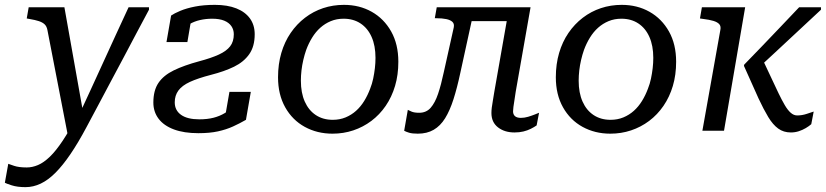

<svg xmlns="http://www.w3.org/2000/svg" viewBox="-89 -538 3400 790"><path d="M193 34 236 0 255 -64 176 -508H29L21 -462L32 -460Q56 -456 71 -451Q86 -446 94.5 -438Q103 -430 106 -415ZM233 -58 229 -64Q197 -1 169 41Q141 83 116 107Q91 131 67.5 141Q44 151 21 151Q-11 151 -30.5 144.5Q-50 138 -55 136L-69 214Q-64 217 -41 224.5Q-18 232 16 232Q48 232 78.5 217.5Q109 203 139 173Q169 143 201 96Q233 49 267 -15Q293 -63 318.5 -111.5Q344 -160 370 -208.5Q396 -257 421.5 -305Q447 -353 472.5 -401.5Q498 -450 524 -498V-508H440Q414 -452 388 -395.5Q362 -339 336.5 -283Q311 -227 285 -170.5Q259 -114 233 -58Z M630 -117Q630 -145 645 -165.5Q660 -186 692.5 -201Q725 -216 779 -230Q834 -244 874 -263.5Q914 -283 936.5 -315Q959 -347 959 -397Q959 -435 939.5 -462Q920 -489 883.5 -503.5Q847 -518 795 -518Q749 -518 713.5 -511Q678 -504 653 -493.5Q628 -483 615 -474L596 -365H682L698 -459Q684 -460 674.5 -453.5Q665 -447 660.5 -436Q656 -425 657 -410Q671 -427 690.5 -438.5Q710 -450 734 -455.5Q758 -461 784 -461Q814 -461 833.5 -453Q853 -445 863 -430.5Q873 -416 873 -397Q873 -367 858 -347.5Q843 -328 811.5 -313.5Q780 -299 731 -286Q668 -269 626 -248.5Q584 -228 563 -197Q542 -166 542 -116Q542 -78 563.5 -49.5Q585 -21 626.5 -5.5Q668 10 727 10Q774 10 808 2.5Q842 -5 869.5 -17.5Q897 -30 923 -45L943 -160H855L833 -33Q855 -45 865 -57Q875 -69 877.5 -81.5Q880 -94 878 -107Q858 -86 836.5 -73Q815 -60 789.5 -53.5Q764 -47 731 -47Q682 -47 656 -65.5Q630 -84 630 -117Z M1434 -173Q1442 -193 1446.5 -214.5Q1451 -236 1453.5 -257.5Q1456 -279 1456 -300Q1456 -350 1440 -386Q1424 -422 1394.5 -441.5Q1365 -461 1325 -461Q1296 -461 1272 -451Q1248 -441 1229 -424Q1210 -407 1195.5 -383.5Q1181 -360 1171 -333Q1164 -313 1159 -291.5Q1154 -270 1151.5 -248.5Q1149 -227 1149 -206Q1149 -156 1165 -120Q1181 -84 1210.5 -64.5Q1240 -45 1280 -45Q1309 -45 1333 -55Q1357 -65 1376 -82Q1395 -99 1409.5 -122.5Q1424 -146 1434 -173ZM1055 -220Q1055 -274 1068.5 -320Q1082 -366 1107 -402.5Q1132 -439 1166 -465Q1200 -491 1240.5 -504.5Q1281 -518 1326 -518Q1390 -518 1440.5 -489.5Q1491 -461 1520.5 -408.5Q1550 -356 1550 -284Q1550 -230 1536.5 -184.5Q1523 -139 1498 -102.5Q1473 -66 1439 -40.5Q1405 -15 1364.5 -1.5Q1324 12 1279 12Q1216 12 1165 -16Q1114 -44 1084.5 -96.5Q1055 -149 1055 -220Z M1737 -241Q1726 -189 1713.5 -152Q1701 -115 1683 -94.5Q1665 -74 1636 -74Q1615 -74 1604 -79Q1593 -84 1589 -86L1574 0Q1581 4 1594 8Q1607 12 1630 12Q1668 12 1695.5 -4Q1723 -20 1742.5 -51.5Q1762 -83 1777 -130Q1792 -177 1805 -238L1864 -508H1708L1700 -463H1706Q1730 -463 1747 -459.5Q1764 -456 1772.5 -448Q1781 -440 1778 -425ZM1815 -451H2023L2035 -508H1825ZM2022 -80Q2022 -87 2023.5 -98Q2025 -109 2027.5 -124.5Q2030 -140 2033 -161L2094 -508H2006L1945 -161Q1942 -141 1939 -124.5Q1936 -108 1934.5 -95.5Q1933 -83 1933 -73Q1933 -35 1960 -14Q1987 7 2028 7Q2048 7 2064.5 3Q2081 -1 2095 -8Q2109 -15 2119 -22L2129 -74Q2124 -72 2111.5 -67Q2099 -62 2084 -57.5Q2069 -53 2054 -53Q2038 -53 2030 -60Q2022 -67 2022 -80Z M2577 -173Q2585 -193 2589.5 -214.5Q2594 -236 2596.5 -257.5Q2599 -279 2599 -300Q2599 -350 2583 -386Q2567 -422 2537.5 -441.5Q2508 -461 2468 -461Q2439 -461 2415 -451Q2391 -441 2372 -424Q2353 -407 2338.5 -383.5Q2324 -360 2314 -333Q2307 -313 2302 -291.5Q2297 -270 2294.5 -248.5Q2292 -227 2292 -206Q2292 -156 2308 -120Q2324 -84 2353.5 -64.5Q2383 -45 2423 -45Q2452 -45 2476 -55Q2500 -65 2519 -82Q2538 -99 2552.5 -122.5Q2567 -146 2577 -173ZM2198 -220Q2198 -274 2211.5 -320Q2225 -366 2250 -402.5Q2275 -439 2309 -465Q2343 -491 2383.5 -504.5Q2424 -518 2469 -518Q2533 -518 2583.5 -489.5Q2634 -461 2663.5 -408.5Q2693 -356 2693 -284Q2693 -230 2679.5 -184.5Q2666 -139 2641 -102.5Q2616 -66 2582 -40.5Q2548 -15 2507.5 -1.5Q2467 12 2422 12Q2359 12 2308 -16Q2257 -44 2227.5 -96.5Q2198 -149 2198 -220Z M3114 -155 3050 -291 3005 -235Q3052 -277 3099 -321Q3146 -365 3194 -409.5Q3242 -454 3289 -498V-508H3199Q3161 -468 3123 -428Q3085 -388 3047.5 -349Q3010 -310 2973 -272L2972 -267L3032 -133Q3053 -88 3072 -56.5Q3091 -25 3113 -9Q3135 7 3165 7Q3182 7 3197.5 2Q3213 -3 3226.5 -11Q3240 -19 3249 -27L3259 -79Q3250 -76 3230.5 -69.5Q3211 -63 3191 -63Q3177 -63 3164.5 -74Q3152 -85 3140 -105.5Q3128 -126 3114 -155ZM2801 0H2890L2977 -508H2799L2791 -462L2805 -460Q2830 -457 2846.5 -452Q2863 -447 2870.5 -438.5Q2878 -430 2875 -415Z"/></svg>

Font: Roboto Serif 20pt
Style: Italic
Weight: 400
Italic angle: -10°
Designer: Greg Gazdowicz
Foundry: Commercial Type
Version: Version 1.008